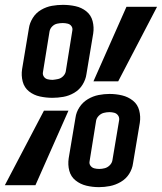

<svg xmlns="http://www.w3.org/2000/svg" viewBox="-41 -763 667 791"><path d="M175 -360Q197 -360 220 -364Q243 -368 264.5 -380.5Q286 -393 299 -414Q312 -435 315 -457L343 -625Q347 -651 340.5 -676Q334 -701 314.5 -716.5Q295 -732 270 -737.5Q245 -743 218 -743Q196 -743 173 -739Q150 -735 128.5 -722.5Q107 -710 94 -689Q81 -668 78 -646L50 -478Q46 -452 52.5 -427Q59 -402 78.5 -386.5Q98 -371 123.5 -365.5Q149 -360 175 -360ZM344 -428H446L606 -735H480ZM176 -434Q165 -434 155 -436.5Q145 -439 139.5 -447.5Q134 -456 136 -466L163 -633Q165 -645 174 -654Q183 -663 194.5 -665.5Q206 -668 217 -668H218Q228 -668 238 -665.5Q248 -663 253.5 -655Q259 -647 257 -637L230 -469Q228 -458 219 -449Q210 -440 198.5 -437.5Q187 -435 176 -434ZM367 8Q389 8 412 3.5Q435 -1 456.5 -13.5Q478 -26 491 -46.5Q504 -67 507 -90L535 -257Q539 -283 532.5 -308Q526 -333 506.5 -348.5Q487 -364 462 -370Q437 -376 410 -376Q388 -376 365 -371.5Q342 -367 321 -354.5Q300 -342 286.5 -321.5Q273 -301 270 -278L242 -111Q238 -84 244.5 -59.5Q251 -35 270.5 -19.5Q290 -4 315 2Q340 8 367 8ZM-21 0H105L241 -307H140ZM409 -303V-311V-305ZM368 -67Q357 -67 347.5 -69.5Q338 -72 332 -80Q326 -88 328 -98L355 -266Q357 -277 366 -286Q375 -295 386.5 -298Q398 -301 410 -301Q420 -301 429.5 -298.5Q439 -296 445 -288Q451 -280 450 -269L422 -102Q420 -91 411 -82Q402 -73 390.5 -70Q379 -67 368 -67Z"/></svg>

Font: Iosevka Sparkle SmBdObl
Style: Regular
Weight: 600
Italic angle: -9°
Designer: Belleve Invis
Foundry: Belleve Invis
Version: Version 4.5.0; ttfautohint (v1.8.3)